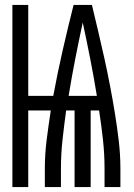

<svg xmlns="http://www.w3.org/2000/svg" viewBox="-20 -755 540 775"><path d="M30 0V-735H94V-368H195Q212 -460 233 -552Q254 -644 277 -735H351Q364 -681 377 -626Q390 -571 402 -516.5Q414 -462 424.5 -407Q435 -352 444 -296.5Q453 -241 459.5 -185.5Q466 -130 466 -74V0H402V-74Q402 -133 395.5 -192Q389 -251 380 -309H346V0H281V-309H247Q239 -251 232.5 -192Q226 -133 226 -74V0H161V-74Q161 -133 168.5 -192Q176 -251 185 -309H94V0ZM257 -368H371Q359 -442 344.5 -516Q330 -590 314 -664Q298 -590 283.5 -516Q269 -442 257 -368Z"/></svg>

Font: Iosevka Term Curly
Style: Regular
Weight: 400
Designer: Belleve Invis
Foundry: Belleve Invis
Version: Version 32.3.0